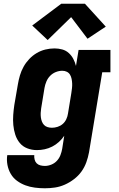

<svg xmlns="http://www.w3.org/2000/svg" viewBox="-20 -798 640 1031"><path d="M221 213Q194 213 167 209.5Q140 206 116 197Q92 188 71.5 173Q51 158 38 136Q25 114 20 87.5Q15 61 19 35H164Q163 47 166 59Q169 71 177 79Q185 87 197 90Q209 93 221 93Q238 93 255.5 86Q273 79 285.5 65.5Q298 52 304.5 35Q311 18 314 1L325 -69Q313 -51 296.5 -36Q280 -21 260.5 -11Q241 -1 220 3.5Q199 8 178 8Q151 8 126.5 -1.5Q102 -11 86 -30.5Q70 -50 62 -75Q54 -100 51.5 -126.5Q49 -153 51 -180.5Q53 -208 57 -235L76 -345Q80 -369 87 -393Q94 -417 106.5 -439.5Q119 -462 137 -481Q155 -500 177 -513Q199 -526 223.5 -532Q248 -538 273 -538Q294 -538 314 -532.5Q334 -527 349 -513.5Q364 -500 373.5 -482Q383 -464 388 -444L402 -530H573V-410H529L458 20Q453 47 443.5 73.5Q434 100 417.5 123Q401 146 377.5 164Q354 182 328 193.5Q302 205 275 209Q248 213 221 213ZM259 -112Q274 -112 289.5 -117Q305 -122 317 -132.5Q329 -143 336 -158Q343 -173 345 -188L363 -298Q365 -311 366.5 -324Q368 -337 367.5 -349.5Q367 -362 364.5 -374.5Q362 -387 356 -397Q350 -407 339 -412.5Q328 -418 315 -418Q297 -418 279.5 -411Q262 -404 249 -390.5Q236 -377 229 -360Q222 -343 219 -326L201 -216Q199 -204 198.5 -191.5Q198 -179 199.5 -167.5Q201 -156 205 -145.5Q209 -135 216.5 -127Q224 -119 235.5 -115.5Q247 -112 259 -112ZM236 -583 153 -661 309 -778H436L548 -655L450 -590L362 -706Z"/></svg>

Font: Iosevka Slab Heavy Extended
Style: Italic
Weight: 900
Width: 7
Italic angle: -9°
Monospace: yes
Designer: Belleve Invis
Foundry: Belleve Invis
Version: Version 11.1.0; ttfautohint (v1.8.3)